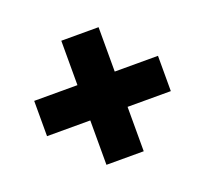

<svg xmlns="http://www.w3.org/2000/svg" viewBox="-85 -678 677 634"><g transform="rotate(-20 253.5 -361.0)"><path d="M188 -143V-299H36V-423H188V-579H319V-423H471V-299H319V-143Z"/></g></svg>

Font: Mona Sans Condensed ExtraBold
Style: Regular
Weight: 800
Width: 3
Designer: Deni Anggara
Foundry: GitHub
Version: Version 1.001;gftools[0.9.33]